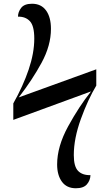

<svg xmlns="http://www.w3.org/2000/svg" viewBox="-20 -780 585 1025"><path d="M385 225Q426 225 444 204Q462 183 463 155Q420 156 397 132.5Q374 109 374 48Q374 -41 412 -145.5Q450 -250 494 -323V-410L80 -260Q152 -353 202 -445Q252 -537 252 -626Q252 -688 226 -724Q200 -760 151 -760Q110 -760 93 -738Q76 -716 76 -691Q116 -692 139.5 -667Q163 -642 163 -574Q163 -497 133 -408.5Q103 -320 51 -228V-140L466 -292Q402 -212 343.5 -105Q285 2 285 98Q285 155 310.5 190Q336 225 385 225Z"/></svg>

Font: Noto Serif Display Semi
Style: Regular
Weight: 600
Designer: Monotype Design Team
Foundry: Monotype Imaging Inc.
Version: Version 1.900